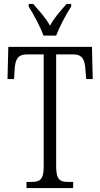

<svg xmlns="http://www.w3.org/2000/svg" viewBox="-20 -951 508 971"><path d="M200 -771H264C281 -816 315 -880 340 -918V-931H317C285 -895 256 -864 233 -821C209 -864 179 -895 148 -931H125V-918C149 -880 184 -816 200 -771ZM114 0H350V-31H326C283 -31 264 -41 264 -111V-676H349C398 -676 409 -648 412 -599L416 -551H449L445 -714H22L18 -551H51L54 -599C57 -648 68 -676 117 -676H201V-108C201 -41 181 -31 138 -31H114Z"/></svg>

Font: Noto Serif Armenian ExtraCondensed Light
Style: Regular
Weight: 300
Width: 2
Designer: Monotype Design Team
Foundry: Monotype Imaging Inc.
Version: Version 2.008